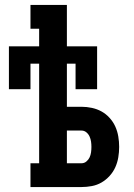

<svg xmlns="http://www.w3.org/2000/svg" viewBox="-20 -755 540 775"><path d="M103 0V-96H138V-498H103V-395H16V-568H138V-639H103V-735H250V-568H372V-395H285V-498H250V-324H309Q330 -324 351 -319.5Q372 -315 390 -305Q408 -295 422.5 -279Q437 -263 445.5 -244Q454 -225 457.5 -204Q461 -183 461 -162Q461 -141 457.5 -120Q454 -99 445.5 -80Q437 -61 422.5 -45Q408 -29 390 -18.5Q372 -8 351 -4Q330 0 309 0ZM250 -96H309Q320 -96 328.5 -103Q337 -110 341.5 -119.5Q346 -129 347.5 -140Q349 -151 349 -162Q349 -173 347.5 -183.5Q346 -194 341.5 -204Q337 -214 328.5 -221Q320 -228 309 -228H250Z"/></svg>

Font: Iosevka Curly Slab
Style: Bold
Weight: 700
Monospace: yes
Designer: Belleve Invis
Foundry: Belleve Invis
Version: Version 22.1.2; ttfautohint (v1.8.4)